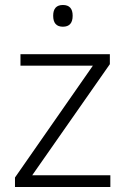

<svg xmlns="http://www.w3.org/2000/svg" viewBox="-20 -749 503 769"><path d="M422 0H40V-38L352 -486H62V-532H420V-492L109 -47H422ZM232 -729Q271 -729 271 -686Q271 -642 232 -642Q193 -642 193 -686Q193 -729 232 -729Z"/></svg>

Font: Noto Traditional Nushu Light
Style: Regular
Weight: 300
Designer: LIU Zhao
Foundry: LiuZhao Studio
Version: Version 2.003; ttfautohint (v1.8.4.7-5d5b)